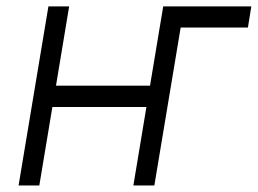

<svg xmlns="http://www.w3.org/2000/svg" viewBox="-20 -565 786 585"><path d="M745.7 -545.5 735.4 -481.2H530.5L450.3 0H386.4L426.1 -239H139.6L99.8 0H36.6L127.5 -545.5H190.7L150.6 -304H437.1L477.3 -545.5Z"/></svg>

Font: Inter UI Light
Style: Italic
Weight: 300
Italic angle: 9.39999°
Designer: Rasmus Andersson
Foundry: rsms
Version: 3.2;8d6f07862